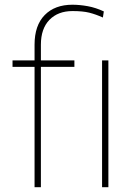

<svg xmlns="http://www.w3.org/2000/svg" viewBox="-20 -780 561 800"><path d="M150.4 0H124V-501.5H32.2V-528.3H124V-593.8Q124 -674.3 166.3 -717.3Q208.5 -760.3 281.7 -760.3Q312 -760.3 345.7 -754.2Q379.4 -748 412.6 -732.4L408.7 -707Q379.4 -720.2 352.3 -727.1Q325.2 -733.9 282.2 -733.9Q221.7 -733.9 186 -697.3Q150.4 -660.6 150.4 -593.8V-528.3H290V-501.5H150.4ZM431.6 -528.3V0H405.3V-528.3Z"/></svg>

Font: Vazirmatn UI Thin
Style: Regular
Weight: 100
Designer: Saber Rastikerdar
Foundry: Saber Rastikerdar
Version: Version 33.003